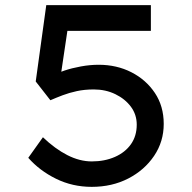

<svg xmlns="http://www.w3.org/2000/svg" viewBox="-20 -720 746 747"><path d="M337 7Q262 7 198 -24.5Q134 -56 90 -106L147 -186Q194 -141 242 -116.5Q290 -92 337 -92Q387 -92 427 -109.5Q467 -127 489.5 -159Q512 -191 512 -235Q512 -274 489.5 -304.5Q467 -335 429 -353.5Q391 -372 345 -372Q309 -372 279 -365.5Q249 -359 224 -349.5Q199 -340 176 -330L119 -403L160 -700H567V-600H228L245 -619L212 -397L191 -426Q203 -436 231 -445.5Q259 -455 294.5 -461.5Q330 -468 364 -468Q434 -468 491 -439Q548 -410 582.5 -358.5Q617 -307 617 -238Q617 -169 579.5 -113.5Q542 -58 479 -25.5Q416 7 337 7Z"/></svg>

Font: Lexend Peta
Style: Regular
Weight: 400
Designer: Bonnie Shaver-Troup, Thomas Jockin
Foundry: Lexend
Version: Version 1.007